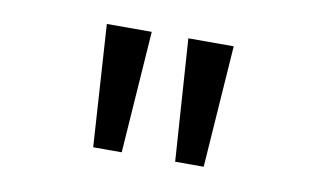

<svg xmlns="http://www.w3.org/2000/svg" viewBox="-42 -775 700 421"><g transform="rotate(10 308.0 -564.0)"><path d="M366.5 -428.5 348 -700H449L430 -428.5ZM184 -428.5 166.5 -700H266.5L247.5 -428.5Z"/></g></svg>

Font: Overpass Mono Light
Style: Regular
Weight: 400
Monospace: yes
Version: Version 4.000